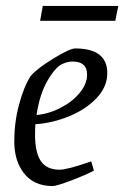

<svg xmlns="http://www.w3.org/2000/svg" viewBox="-20 -617 418 646"><path d="M99 -199Q98 -187 98 -163Q98 -104 117.5 -75Q137 -46 181 -46Q206 -46 287 -74L296 -43Q268 -28 219 -9.5Q170 9 157 9Q95 9 61.5 -33Q28 -75 28 -141Q28 -205 44 -265Q60 -325 83 -361Q104 -386 159.5 -420Q215 -454 233 -454Q341 -454 341 -371Q341 -325 305 -287Q269 -249 213 -226Q157 -203 99 -199ZM103 -230Q145 -234 184.5 -254.5Q224 -275 248.5 -305Q273 -335 273 -366Q273 -410 224 -410Q208 -410 190 -402Q166 -391 139.5 -345Q113 -299 103 -230ZM124 -597H378L368 -547H115Z"/></svg>

Font: Grenze Light
Style: Italic
Weight: 300
Italic angle: -10°
Designer: Renata Polastri
Foundry: Omnibus-Type
Version: Version 1.002; ttfautohint (v1.8)